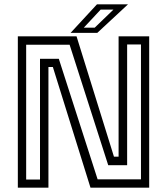

<svg xmlns="http://www.w3.org/2000/svg" viewBox="-20 -868 772 888"><path d="M101 -37.5H165V-596H252L431.5 -38.5H632V-662.5H568V-104H480.5L302 -661H101ZM62.5 0V-700H334L507 -143.5H528.5V-700H670V0H398.5L224.5 -558H204V0ZM306.5 -716 428.5 -848H572L430 -716ZM367.5 -740H418L504.5 -823.5H445.5Z"/></svg>

Font: Tourney
Style: Regular
Weight: 400
Designer: Tyler Finck
Foundry: Etcetera Type Co
Version: Version 1.015